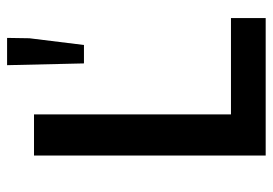

<svg xmlns="http://www.w3.org/2000/svg" viewBox="-134 -636 770 542"><g transform="rotate(-90 251.0 -365.0)"><path d="M83 0V-654H199V-98H471V0ZM343 -513 338 -730H415L414 -667L395 -513Z"/></g></svg>

Font: TT Toshiba Sans Medium
Style: Regular
Weight: 500
Designer: Paul D. Hunt
Foundry: Toshiba Corporation
Version: Version 2.020;PS 2.000;hotconv 1.0.86;makeotf.lib2.5.63406